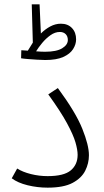

<svg xmlns="http://www.w3.org/2000/svg" viewBox="-20 -858 479 883"><path d="M34 -38 59 -83Q84 -67 122 -57.5Q160 -48 199 -48Q274 -48 305.5 -74.5Q337 -101 337 -146Q337 -169 327 -203.5Q317 -238 288 -291.5Q259 -345 202 -424L246 -453Q328 -342 358.5 -266Q389 -190 389 -144Q389 -107 372 -73Q355 -39 314 -17Q273 5 199 5Q152 5 107 -6Q62 -17 34 -38ZM188 -582Q172 -582 150 -583.5Q128 -585 108 -586.5Q88 -588 77 -590L78 -627Q86 -627 93.5 -626Q101 -625 108 -625Q119 -644 131 -662L126 -838H162L168 -704Q188 -724 211.5 -736.5Q235 -749 260 -749Q292 -749 311 -729Q330 -709 330 -677Q330 -654 316 -632Q302 -610 271 -596Q240 -582 188 -582ZM255 -711Q233 -711 212 -696Q191 -681 174 -660.5Q157 -640 146 -622Q169 -620 187 -620Q240 -620 266 -636Q292 -652 292 -674Q292 -691 282 -701Q272 -711 255 -711Z"/></svg>

Font: Noto Sans Arabic Light
Style: Regular
Weight: 300
Designer: Monotype Design Team, Nadine Chahine, Nizar Qandah and Khaled Hosny
Foundry: Monotype Imaging Inc.
Version: Version 2.012; ttfautohint (v1.8.4.7-5d5b)